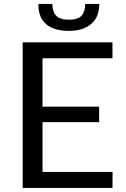

<svg xmlns="http://www.w3.org/2000/svg" viewBox="-20 -924 618 944"><path d="M533 0H91.5V-716H533V-637.5H189V-399.5H467.5V-323.5H189V-78.5H533.5ZM318.5 -772Q273 -772 239.2 -785.5Q205.5 -799 187 -828.2Q168.5 -857.5 168.5 -904.5H237.5Q237.5 -866.5 256.5 -846.8Q275.5 -827 318.5 -827Q363.5 -827 381.5 -847.5Q399 -868 399 -904.5H468Q468 -839 427.5 -805.5Q387 -772 318.5 -772Z"/></svg>

Font: Verano Sans
Style: Regular
Weight: 400
Designer: Lukasz Dziedzic with Adam Twardoch and Botio Nikoltchev
Foundry: tyPoland Lukasz Dziedzic
Version: Version 3.001;December 28, 2019;FontCreator 12.0.0.2547 64-b